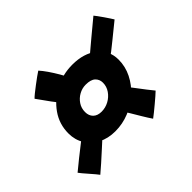

<svg xmlns="http://www.w3.org/2000/svg" viewBox="-155 -666 789 789"><g transform="rotate(-45 239.5 -271.5)"><path d="M23 -30Q20.5 -34 12 -44Q3.5 -54 -6.8 -65.8Q-17 -77.5 -25.5 -87.5Q-34 -97.5 -37 -102Q-16 -119.5 10.2 -140.5Q36.5 -161.5 63.2 -182.2Q90 -203 112.5 -220L177 -168Q167 -159.5 147.2 -141.2Q127.5 -123 104 -101.8Q80.5 -80.5 58.8 -61Q37 -41.5 23 -30ZM339.5 -39.5Q327.5 -57 313.2 -81Q299 -105 286.5 -125.8Q274 -146.5 266 -154.5L351 -212.5Q364 -198 378 -179Q392 -160 405.5 -142.8Q419 -125.5 428.5 -114Q423 -108.5 411.5 -98.5Q400 -88.5 386 -76.8Q372 -65 359.5 -55Q347 -45 339.5 -39.5ZM137.5 -331Q116 -355 93.2 -386Q70.5 -417 53 -442Q57.5 -447 69.5 -456.8Q81.5 -466.5 96.5 -477.8Q111.5 -489 124.8 -498.8Q138 -508.5 145.5 -513Q157 -500.5 170.8 -480.5Q184.5 -460.5 197.2 -438.8Q210 -417 218.5 -398.5ZM380 -332.5 328.5 -398Q356.5 -422 393.8 -453Q431 -484 465.5 -512.5Q468.5 -509 476 -499Q483.5 -489 491.8 -476.8Q500 -464.5 507 -454.2Q514 -444 516 -440Q481.5 -412.5 447.2 -384.2Q413 -356 380 -332.5ZM193.5 -112.5Q151.5 -112.5 119.2 -129.2Q87 -146 68.8 -175.5Q50.5 -205 50.5 -242.5Q50.5 -296.5 80.5 -339.2Q110.5 -382 158.5 -406.8Q206.5 -431.5 261.5 -431.5Q328 -431.5 369.5 -398.8Q411 -366 411 -311.5Q411 -271.5 393 -235.5Q375 -199.5 344.2 -171.8Q313.5 -144 274.5 -128.2Q235.5 -112.5 193.5 -112.5ZM210.5 -209.5Q233 -209.5 253 -220.2Q273 -231 285.8 -249.5Q298.5 -268 298.5 -290Q298.5 -309.5 285.2 -322Q272 -334.5 242.5 -334.5Q221.5 -334.5 203 -324.2Q184.5 -314 172.8 -296.5Q161 -279 161 -256.5Q161 -235 174 -222.2Q187 -209.5 210.5 -209.5Z"/></g></svg>

Font: Grandstander Thin SemiBold
Style: Italic
Weight: 600
Italic angle: -15°
Version: Version 1.200